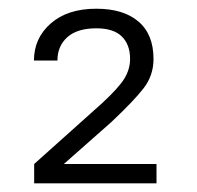

<svg xmlns="http://www.w3.org/2000/svg" viewBox="-20 -742 448 436"><path d="M335.4 -325.7H57.6V-369.6L211.4 -507.3Q249.5 -542.5 262.5 -563.7Q275.4 -585 275.4 -608.4Q275.4 -640.6 256.6 -659.2Q237.8 -677.7 198.7 -677.7Q155.3 -677.7 132.8 -657.5Q110.4 -637.2 110.4 -604.5H57.1Q57.1 -655.3 95.2 -688.7Q133.3 -722.2 198.7 -722.2Q260.3 -722.2 294.4 -693.1Q328.6 -664.1 328.6 -607.9Q328.6 -570.8 306.2 -541.7Q283.7 -512.7 232.4 -464.4L125 -369.6H335.4Z"/></svg>

Font: Roboto Web
Style: Light
Weight: 300
Designer: Google
Version: Version 1.200310; 2013